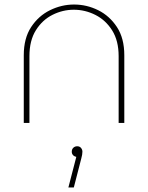

<svg xmlns="http://www.w3.org/2000/svg" viewBox="-20 -543 654 848"><path d="M85 0V-299Q85 -374 117.5 -423.5Q150 -473 201 -498Q252 -523 307 -523Q363 -523 413.5 -498Q464 -473 496.5 -423.5Q529 -374 529 -299V0H504V-295Q504 -363 475.5 -408.5Q447 -454 401.5 -477Q356 -500 306 -500Q257 -500 212 -477.5Q167 -455 138.5 -409.5Q110 -364 110 -295V0ZM282 285 317 150Q308 148 302.5 142Q297 136 297 127Q297 116 304 109.5Q311 103 321 103Q332 103 338 110.5Q344 118 344 127Q344 139 339 157L306 285Z"/></svg>

Font: MuseoModerno Thin Thin
Style: Regular
Weight: 250
Version: Version 1.003